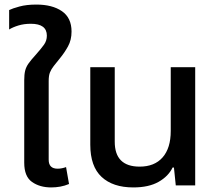

<svg xmlns="http://www.w3.org/2000/svg" viewBox="-20 -811 960 840"><path d="M204 9Q154 9 120 -15Q86 -39 86 -99V-460Q86 -485 90 -501.5Q94 -518 105 -533.5Q116 -549 137 -572Q160 -598 172.5 -615.5Q185 -633 185 -655Q185 -707 115 -707Q85 -707 60.5 -699.5Q36 -692 20 -682V-767Q34 -774 65 -782.5Q96 -791 139 -791Q209 -791 251 -762Q293 -733 293 -673Q293 -636 277.5 -608Q262 -580 243 -557Q226 -536 215 -522Q204 -508 198.5 -494Q193 -480 193 -457V-112Q193 -73 232 -73Q242 -73 251.5 -75Q261 -77 269 -80L282 -6Q263 2 243.5 5.5Q224 9 204 9Z M563 9Q474 9 424.5 -37Q375 -83 375 -178V-517H482V-191Q482 -82 591 -82Q656 -82 691.5 -122.5Q727 -163 727 -238V-517H834V0H749L741 -78H735Q717 -40 674 -15.5Q631 9 563 9Z"/></svg>

Font: Noto Sans Thai UI Med
Style: Regular
Weight: 500
Designer: Monotype Design Team
Foundry: Monotype Imaging Inc.
Version: Version 2.000;GOOG;noto-source:20170915:90ef993387c0